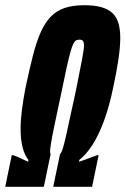

<svg xmlns="http://www.w3.org/2000/svg" viewBox="-40 -716 481 736"><path d="M-20 0 5 -121H11Q15 -119 20 -117.5Q25 -116 30.5 -113.5Q36 -111 42 -108Q48 -105 54.5 -102Q61 -99 68 -96L69 -103Q55 -120 47 -149.5Q39 -179 39 -222Q39 -255 44 -294.5Q49 -334 58 -381Q73 -451 86.5 -504Q100 -557 116.5 -593.5Q133 -630 155 -652.5Q177 -675 208 -685.5Q239 -696 283 -696Q322 -696 348.5 -688.5Q375 -681 391 -666Q407 -651 414 -627Q421 -603 421 -571Q421 -536 414 -488.5Q407 -441 394 -381Q379 -308 358.5 -252.5Q338 -197 314 -160Q290 -123 264 -103L263 -96Q272 -99 280.5 -102Q289 -105 297 -108Q305 -111 311.5 -113.5Q318 -116 323 -117.5Q328 -119 332 -121H338L313 0H164L190 -125Q194 -129 197.5 -137.5Q201 -146 207 -169.5Q213 -193 223 -240.5Q233 -288 251 -369Q265 -439 273.5 -483Q282 -527 282 -542Q282 -551 280 -555.5Q278 -560 274.5 -562Q271 -564 265 -564Q257 -564 251.5 -561Q246 -558 241 -548Q236 -538 230 -516.5Q224 -495 216 -459.5Q208 -424 197 -369Q179 -285 169 -237Q159 -189 155.5 -166.5Q152 -144 152 -135Q152 -132 152.5 -129.5Q153 -127 154 -125L128 0Z"/></svg>

Font: Saira ExtraCondensed Black
Style: Italic
Weight: 900
Width: 2
Italic angle: -12°
Designer: Hector Gatti with collaboration of the Omnibus-Type team
Foundry: Omnibus-Type
Version: Version 1.101